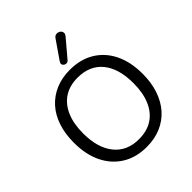

<svg xmlns="http://www.w3.org/2000/svg" viewBox="-253 -1105 1273 1273"><g transform="rotate(-45 383.5 -468.0)"><path d="M383 9Q285 9 212.5 -35.5Q140 -80 100.5 -161Q61 -242 61 -353Q61 -437 83.5 -503.5Q106 -570 148 -616.5Q190 -663 249.5 -688.5Q309 -714 383 -714Q483 -714 555.5 -670Q628 -626 667.5 -545.5Q707 -465 707 -354Q707 -270 684 -203Q661 -136 619 -89Q577 -42 517.5 -16.5Q458 9 383 9ZM383 -64Q459 -64 511.5 -98Q564 -132 592 -197Q620 -262 620 -353Q620 -490 558.5 -565.5Q497 -641 383 -641Q309 -641 256.5 -607Q204 -573 176 -508.5Q148 -444 148 -353Q148 -217 210 -140.5Q272 -64 383 -64ZM418 -769Q410 -760 399.5 -759.5Q389 -759 381 -764.5Q373 -770 370.5 -779Q368 -788 375 -799L464 -928Q473 -941 484 -944Q495 -947 506 -943.5Q517 -940 523.5 -932Q530 -924 530.5 -913.5Q531 -903 522 -892Z"/></g></svg>

Font: Nunito ExtraLight
Style: Regular
Weight: 400
Version: Version 3.602